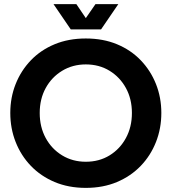

<svg xmlns="http://www.w3.org/2000/svg" viewBox="-20 -900 834 933"><path d="M397 13Q313 13 245.5 -15.5Q178 -44 130 -94Q82 -144 56 -210Q30 -276 30 -351Q30 -426 56 -491.5Q82 -557 130 -607Q178 -657 245.5 -685Q313 -713 397 -713Q481 -713 548.5 -685Q616 -657 664 -607Q712 -557 738 -491.5Q764 -426 764 -351Q764 -276 738 -210Q712 -144 664 -94Q616 -44 548.5 -15.5Q481 13 397 13ZM397 -114Q462 -114 512.5 -145Q563 -176 592 -229.5Q621 -283 621 -351Q621 -419 592 -472Q563 -525 512.5 -556Q462 -587 397 -587Q333 -587 282 -556Q231 -525 202 -472Q173 -419 173 -351Q173 -283 202 -229.5Q231 -176 282 -145Q333 -114 397 -114ZM324 -757 240 -880H351L397 -812L444 -880H555L471 -757Z"/></svg>

Font: MuseoModerno SemiBold
Style: Regular
Weight: 600
Designer: Pablo Cosgaya, Héctor Gatti, Marcela Romero, and the Authors of The MuseoModerno Project.
Foundry: Omnibus-Type Team
Version: Version 1.001